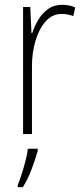

<svg xmlns="http://www.w3.org/2000/svg" viewBox="-20 -558 344 799"><path d="M238 -538Q252 -538 266 -535.5Q280 -533 293 -527L285 -491Q275 -495 263 -497.5Q251 -500 237 -500Q197 -500 169.5 -468.5Q142 -437 127.5 -387.5Q113 -338 113 -283V0H76V-529H106L111 -420H114Q123 -448 139 -475Q155 -502 179.5 -520Q204 -538 238 -538ZM137 70Q127 105 111.5 146.5Q96 188 75 221H54V212Q61 195 70 167Q79 139 86.5 110Q94 81 96 61H137Z"/></svg>

Font: Noto Sans Lao Condensed ExtraLight
Style: Regular
Weight: 200
Width: 3
Designer: Monotype Design Team
Foundry: Monotype Imaging Inc.
Version: Version 2.003; ttfautohint (v1.8.4.7-5d5b)